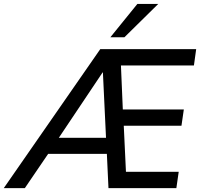

<svg xmlns="http://www.w3.org/2000/svg" viewBox="-83 -973 1035 993"><path d="M45.4 0 166 -177.2H469.7L478 0H829.1L841.3 -84.5H568.4L557.1 -322.8H855.5L867.7 -406.7H552.2L542.5 -634.3H919.9L931.6 -718.8H435.5L-63.5 0ZM449.2 -598.6 465.3 -260.3H221.2L447.8 -598.6ZM560.5 -780.3 735.4 -952.6H627.4L487.8 -780.3Z"/></svg>

Font: Winston
Style: Italic
Weight: 400
Italic angle: -8.13011°
Designer: Vernon Adams, Kim Jin-seong, David Berlow, Cristiano Sobral
Foundry: The Winston Project Authors
Version: Version 3.004